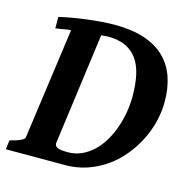

<svg xmlns="http://www.w3.org/2000/svg" viewBox="-101 -723 800 815"><g transform="rotate(15 299.5 -315.0)"><path d="M290 -574.2Q282.7 -574.2 275.4 -573.2Q268.1 -572.3 260.7 -571.8L194.8 -82.5Q192.9 -68.4 205.6 -62Q218.3 -55.7 251.5 -55.7Q284.2 -55.7 312.3 -68.4Q340.3 -81.1 363.3 -102.8Q386.2 -124.5 403.6 -153.8Q420.9 -183.1 432.6 -216.3Q444.3 -249.5 450.4 -285.2Q456.5 -320.8 456.5 -355Q456.5 -407.2 447.8 -448Q439 -488.8 419.2 -516.8Q399.4 -544.9 367.7 -559.6Q335.9 -574.2 290 -574.2ZM594.2 -368.7Q594.2 -325.7 583.5 -281.7Q572.8 -237.8 552 -196.8Q531.2 -155.8 501.7 -119.9Q472.2 -84 434.3 -57.4Q396.5 -30.8 351.3 -15.4Q306.2 0 254.4 0H-4.9L0 -40.5Q30.8 -47.4 46.9 -55.4Q63 -63.5 64 -70.3L131.8 -560.5L64.9 -549.8V-600.1Q92.8 -606.9 124.5 -612.3Q156.2 -617.7 188 -621.6Q219.7 -625.5 250.2 -627.7Q280.8 -629.9 305.7 -629.9Q381.3 -629.9 435.8 -611.8Q490.2 -593.8 525.4 -559.8Q560.5 -525.9 577.4 -477.5Q594.2 -429.2 594.2 -368.7Z"/></g></svg>

Font: Gentium Book Basic
Style: Bold Italic
Weight: 700
Italic angle: -8°
Designer: J. Victor Gaultney and Annie Olsen
Foundry: SIL International
Version: Version 1.102; 2013; Maintenance release